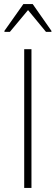

<svg xmlns="http://www.w3.org/2000/svg" viewBox="-20 -932 276 952"><path d="M100 0V-688H136V0ZM2 -774V-779L96 -912H142L235 -779V-774H208L119 -882L29 -774Z"/></svg>

Font: Saira SemiCondensed Thin
Style: Regular
Weight: 250
Width: 4
Designer: Hector Gatti with collaboration of the Omnibus-Type team
Foundry: Omnibus-Type
Version: Version 1.101